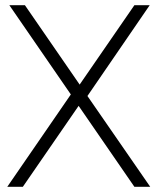

<svg xmlns="http://www.w3.org/2000/svg" viewBox="-20 -720 607 740"><path d="M498 0 283 -312 68 0H8L253 -356L16 -700H76L287 -394L498 -700H557L317 -350L559 0Z"/></svg>

Font: KoHo Light
Style: Regular
Weight: 300
Version: Version 1.000; ttfautohint (v1.6)